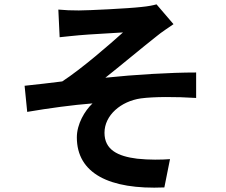

<svg xmlns="http://www.w3.org/2000/svg" viewBox="-20 -807 1040 882"><path d="M248 -763 254 -636C285 -639 318 -643 343 -645C383 -649 505 -655 545 -658C484 -603 355 -491 266 -433C215 -427 146 -418 93 -413L105 -293C204 -310 315 -325 405 -332C369 -298 333 -237 333 -176C333 -11 481 65 735 54L761 -76C724 -73 665 -72 610 -78C521 -89 460 -119 460 -197C460 -278 536 -342 627 -355C687 -363 786 -363 881 -357V-474C760 -474 597 -464 464 -450C531 -503 629 -585 700 -641C720 -658 757 -682 777 -696L699 -787C685 -783 662 -778 630 -775C570 -768 384 -759 342 -759C308 -759 279 -760 248 -763Z"/></svg>

Font: Noto Sans CJK JP Bold
Style: Regular
Weight: 700
Designer: Ryoko NISHIZUKA (kana & ideographs); Paul D. Hunt (Latin, Greek & Cyrillic); Wenlong ZHANG (bopomofo); Sandoll Communica
Foundry: Adobe Systems Incorporated
Version: Version 1.004;PS 1.004;hotconv 1.0.82;makeotf.lib2.5.63406